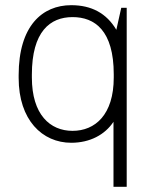

<svg xmlns="http://www.w3.org/2000/svg" viewBox="-20 -541 623 741"><path d="M418 -71V180H469V-511H448L429 -426C391 -490 333 -521 255 -521C143 -521 52 -441 52 -251V-240C52 -78 143 10 255 10C327 10 385 -21 418 -71ZM419 -254V-242C419 -98 347 -36 260 -36C173 -36 103 -99 103 -242V-253C103 -419 173 -475 260 -475C346 -475 419 -423 419 -254Z"/></svg>

Font: ChivoLight
Style: Regular
Weight: 300
Designer: Hector Gatti
Foundry: Omnibus-Type
Version: Version 1.004;PS 001.004;hotconv 1.0.88;makeotf.lib2.5.64775